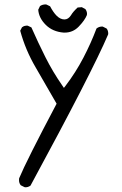

<svg xmlns="http://www.w3.org/2000/svg" viewBox="-20 -832 540 848"><path d="M265.6 -688Q301.8 -688 327.1 -713.9Q354.5 -742.2 363.8 -765.6Q364.3 -767.6 364.3 -771.7Q364.3 -775.9 362.5 -781.5Q360.8 -787.1 356.9 -792L341.3 -800.3L322.8 -798.8Q301.8 -779.3 293.5 -764.6Q281.7 -746.1 264.6 -746.1Q246.1 -746.1 229 -763.7Q215.3 -777.8 201.2 -804.2L185.1 -812Q183.1 -812.5 181.6 -812.5Q167.5 -812.5 156.7 -805.2L148.9 -789.1Q151.4 -752.9 181.9 -722.4Q212.4 -691.9 261.2 -688Q263.7 -688 265.6 -688ZM88.4 -5.4Q90.3 -4.9 92.3 -4.9Q94.2 -4.9 96.9 -5.1Q99.6 -5.4 103 -6.3Q109.4 -8.3 114.7 -12.2Q387.2 -514.6 457.5 -679.7Q458 -681.6 458 -683.6Q458 -697.3 450.7 -706.1L434.1 -714.4Q432.6 -714.8 431.2 -714.8Q417 -714.8 406.2 -706.1Q381.3 -640.1 348.1 -576.7Q314.5 -512.2 269.5 -453.1L262.2 -443.8L255.9 -453.1Q213.4 -514.2 180.4 -579.8Q147.5 -645.5 118.7 -710.9L103 -718.3Q101.1 -718.8 100.1 -718.8Q99.1 -718.8 98.1 -718.8Q97.2 -718.8 95.2 -718.5Q93.3 -718.3 91.6 -718Q89.8 -717.8 88.4 -717.3Q86.9 -716.8 85.2 -716.3Q83.5 -715.8 82.5 -714.8Q79.6 -713.4 77.1 -711.4L69.3 -696.3Q92.3 -611.3 137.7 -533.9Q183.1 -456.5 230 -374Q96.2 -121.1 64.5 -44.4Q64 -40.5 64 -36.6Q64 -22.9 71.8 -13.7Z"/></svg>

Font: NaikaiFont
Style: Light
Weight: 300
Version: Version 1.89